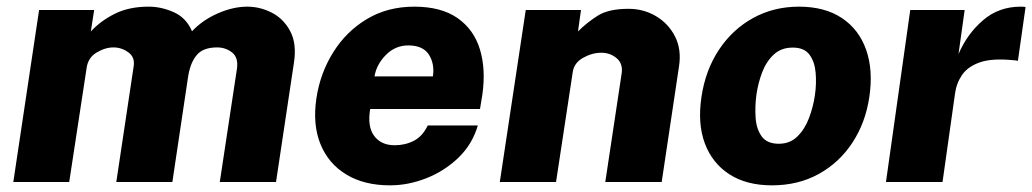

<svg xmlns="http://www.w3.org/2000/svg" viewBox="-20 -547 3102 577"><path d="M20 0 97.5 -517H263L253 -452.5Q282 -484 324.8 -505.5Q367.5 -527 427 -527Q465 -527 502.5 -510.2Q540 -493.5 557 -453Q589 -487 635 -507Q681 -527 723 -527Q761.5 -527 797 -508.8Q832.5 -490.5 852.2 -453.2Q872 -416 863.5 -359.5L809.5 0H640.5L692 -340Q697 -373.5 677.8 -389Q658.5 -404.5 632.5 -404.5Q591 -404.5 571.8 -382.2Q552.5 -360 545.5 -318L498 0H329.5L381.5 -346.5Q386.5 -374.5 366 -389.5Q345.5 -404.5 321 -404.5Q296 -404.5 270.5 -389.2Q245 -374 240.5 -344L188 0Z M1152 10Q1074.5 10 1020.8 -22.5Q967 -55 943 -114Q919 -173 931 -252.5Q942.5 -328 981.8 -390.5Q1021 -453 1083 -490Q1145 -527 1225 -527Q1305.5 -527 1354.8 -492.8Q1404 -458.5 1422.2 -398.8Q1440.5 -339 1429.5 -262L1422.5 -219.5H1092.5Q1083.5 -166.5 1104.5 -138.5Q1125.5 -110.5 1166 -110.5Q1197.5 -110.5 1223.5 -123.8Q1249.5 -137 1265.5 -170H1416Q1399.5 -113.5 1357.8 -73.2Q1316 -33 1261.5 -11.5Q1207 10 1152 10ZM1105.5 -317.5H1281Q1286.5 -355.5 1268.8 -383Q1251 -410.5 1207 -410.5Q1168 -410.5 1139.8 -382Q1111.5 -353.5 1105.5 -317.5Z M1482 0 1560 -517H1726L1717 -452.5Q1744 -479.5 1776.5 -500Q1809 -520.5 1869 -520.5Q1914.5 -520.5 1951.8 -498.2Q1989 -476 2008.8 -437Q2028.5 -398 2020.5 -347L1968.5 0H1799L1848 -325Q1853 -355 1833.5 -371.8Q1814 -388.5 1787 -388.5Q1759 -388.5 1731.8 -373Q1704.5 -357.5 1701 -329L1651 0Z M2300 10Q2223.5 10 2172 -23.2Q2120.5 -56.5 2098.2 -116Q2076 -175.5 2088 -255.5Q2100 -336.5 2140.8 -397.8Q2181.5 -459 2243.5 -493Q2305.5 -527 2381 -527Q2458.5 -527 2510 -492.8Q2561.5 -458.5 2583 -397.2Q2604.5 -336 2592.5 -255.5Q2581 -178 2541.5 -118Q2502 -58 2440.2 -24Q2378.5 10 2300 10ZM2320.5 -115Q2354 -115 2376.2 -136.8Q2398.5 -158.5 2411.2 -192.2Q2424 -226 2429 -261Q2434 -295.5 2431.2 -328.2Q2428.5 -361 2412.8 -382.5Q2397 -404 2362.5 -404Q2328 -404 2305.5 -383.2Q2283 -362.5 2270.5 -329.8Q2258 -297 2253 -261Q2248.5 -227 2250.8 -193.2Q2253 -159.5 2269 -137.2Q2285 -115 2320.5 -115Z M2642.5 0 2715.5 -517H2879L2860.5 -384.5Q2886.5 -445 2934 -486Q2981.5 -527 3047.5 -527Q3059.5 -527 3062 -525.5L3039 -364Q3036.5 -365 3033 -365.5Q3029.5 -366 3026 -366Q2962 -372.5 2925.2 -359.8Q2888.5 -347 2871.2 -321.8Q2854 -296.5 2850 -265.5L2812.5 0Z"/></svg>

Font: Public Sans ExtraBold
Style: Italic
Weight: 800
Italic angle: -8°
Designer: The Public Sans project authors (U.S. Web Design System). Libre Franklin designed by Pablo Impallari and Rodrigo Fuenzal
Version: Version 1.007; ttfautohint (v1.8.1) -l 8 -r 50 -G 200 -x 14 